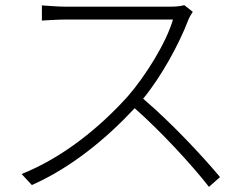

<svg xmlns="http://www.w3.org/2000/svg" viewBox="-20 -710 939 747"><path d="M64 -33 104 10C259 -59 394 -171 504 -289C609 -196 725 -70 793 17L836 -21C767 -104 646 -233 537 -326C609 -414 677 -539 712 -631C715 -640 725 -657 730 -664L697 -690C684 -686 665 -684 639 -684H234C203 -684 149 -689 143 -689V-630C147 -630 202 -634 234 -634H653C627 -544 546 -414 477 -335C369 -215 225 -97 64 -33Z"/></svg>

Font: GenEiGothic-pro-Light
Style: Regular
Weight: 300
Designer: Ryoko NISHIZUKA (kana & ideographs); Paul D. Hunt (Latin, Greek & Cyrillic); Wenlong ZHANG (bopomofo); Sandoll Communica
Foundry: Adobe Systems Incorporated; o_tamon
Version: Version 1.000.140830